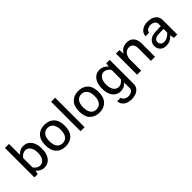

<svg xmlns="http://www.w3.org/2000/svg" viewBox="168 -1890 3299 3299"><g transform="rotate(-45 1817.5 -241.0)"><path d="M172.9 -68.8C214.4 -21.5 264.6 4.9 323.2 4.9C384.8 4.9 433.1 -19 468.8 -66.4C504.4 -113.8 522 -177.2 522 -257.3C522 -337.4 504.4 -400.9 468.8 -448.2C433.1 -495.1 384.8 -518.6 323.7 -518.6C268.1 -518.6 219.7 -496.1 178.2 -451.2V-715.8H79.6V0H161.6ZM294.9 -440.9C334.5 -440.9 365.7 -424.3 388.7 -391.1C411.6 -357.4 422.9 -313 422.9 -257.8C422.9 -202.1 411.6 -157.7 388.7 -124C365.7 -90.3 335 -73.2 295.4 -73.2C250 -73.2 209 -100.1 178.2 -143.6V-371.1C208 -414.1 249.5 -440.9 294.9 -440.9Z M839.8 -518.6C767.1 -518.6 709.5 -496.6 667 -452.1C624 -407.7 602.5 -342.3 602.5 -256.8C602.5 -171.4 624 -106 667 -61.5C709.5 -17.1 767.1 5.4 839.8 5.4C912.6 5.4 970.2 -17.1 1013.2 -61.5C1056.2 -106 1077.6 -171.4 1077.6 -256.8C1077.6 -342.3 1056.2 -407.7 1013.7 -452.1C970.7 -496.6 912.6 -518.6 839.8 -518.6ZM839.8 -442.4C923.8 -442.4 979 -381.3 979 -256.8C979 -131.8 924.3 -71.3 839.8 -71.3C755.9 -71.3 701.2 -131.8 701.2 -256.8C701.2 -318.8 713.9 -365.7 739.3 -396.5C764.6 -427.2 798.3 -442.4 839.8 -442.4Z M1299.8 -715.8H1201.2V0H1299.8Z M1661.1 -518.6C1588.4 -518.6 1530.8 -496.6 1488.3 -452.1C1445.3 -407.7 1423.8 -342.3 1423.8 -256.8C1423.8 -171.4 1445.3 -106 1488.3 -61.5C1530.8 -17.1 1588.4 5.4 1661.1 5.4C1733.9 5.4 1791.5 -17.1 1834.5 -61.5C1877.4 -106 1898.9 -171.4 1898.9 -256.8C1898.9 -342.3 1877.4 -407.7 1835 -452.1C1792 -496.6 1733.9 -518.6 1661.1 -518.6ZM1661.1 -442.4C1745.1 -442.4 1800.3 -381.3 1800.3 -256.8C1800.3 -131.8 1745.6 -71.3 1661.1 -71.3C1577.1 -71.3 1522.5 -131.8 1522.5 -256.8C1522.5 -318.8 1535.2 -365.7 1560.5 -396.5C1585.9 -427.2 1619.6 -442.4 1661.1 -442.4Z M1979 -256.3C1979 -176.3 1996.6 -112.8 2032.2 -65.9C2067.9 -18.6 2116.2 4.9 2177.2 4.9C2232.9 4.9 2281.7 -17.6 2323.2 -63V71.3C2323.2 99.6 2312 121.1 2290 135.7C2268.1 150.4 2241.2 157.7 2210.4 157.7C2148.4 157.7 2104.5 126.5 2096.7 81.1H2011.2C2013.7 127.4 2033.2 165 2069.3 192.9C2105.5 220.7 2153.8 234.4 2214.8 234.4C2333.5 234.4 2422.4 175.3 2422.4 71.3V-513.7H2339.8L2328.1 -444.8C2287.1 -492.2 2236.8 -518.6 2177.7 -518.6C2116.2 -518.6 2067.9 -495.1 2032.2 -447.8C1996.6 -400.4 1979 -336.4 1979 -256.3ZM2078.1 -256.3C2078.1 -311.5 2089.4 -356.4 2112.3 -390.1C2135.3 -423.8 2166 -440.9 2205.6 -440.9C2251 -440.9 2292.5 -413.6 2323.2 -370.1V-143.1C2292.5 -100.1 2251.5 -72.8 2206.1 -72.8C2166.5 -72.8 2135.7 -89.4 2112.8 -123C2089.8 -156.7 2078.1 -201.2 2078.1 -256.3Z M2673.8 -295.9C2690.9 -384.3 2737.8 -432.6 2809.6 -432.6C2875.5 -432.6 2911.6 -384.8 2911.6 -304.7V0H3010.7V-322.8C3010.7 -445.8 2949.2 -518.6 2839.8 -518.6C2761.2 -518.6 2704.1 -485.8 2668 -419.9L2659.7 -513.7H2575.2V0H2673.8Z M3551.8 -356.9C3551.8 -460 3463.9 -518.6 3346.7 -518.6C3287.6 -518.6 3239.7 -504.9 3203.1 -477.1C3166.5 -449.2 3147 -411.6 3144.5 -365.2H3230.5C3237.8 -411.6 3281.7 -442.4 3341.8 -442.4C3371.6 -442.4 3397.9 -435.1 3419.9 -420.9C3441.9 -406.2 3453.1 -384.8 3453.1 -356.9V-303.2L3317.4 -297.9C3259.3 -295.4 3214.4 -279.8 3181.6 -251C3148.9 -222.2 3132.3 -185.1 3132.3 -140.6C3132.3 -96.7 3146 -61.5 3173.3 -34.7C3200.7 -7.8 3237.8 5.4 3284.2 5.4C3349.1 5.4 3403.8 -19 3457 -77.1L3469.7 0H3551.8ZM3218.3 -148.9C3218.3 -195.3 3255.4 -227.5 3321.8 -231L3453.1 -236.3V-146C3400.4 -91.3 3358.4 -68.8 3303.2 -68.8C3250.5 -68.8 3218.3 -101.6 3218.3 -148.9Z"/></g></svg>

Font: Estedad Medium
Style: Regular
Weight: 500
Designer: Amin Abedi
Version: Version 7.3